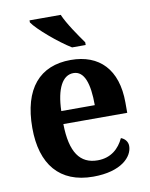

<svg xmlns="http://www.w3.org/2000/svg" viewBox="-86 -830 707 903"><g transform="rotate(-10 267.0 -378.0)"><path d="M293 -606H358V-619C331 -657 286 -721 267 -766H118V-756C141 -721 234 -642 293 -606ZM286 10C421 10 477 -52 477 -103C477 -125 462 -140 445 -146C423 -99 384 -62 320 -62C236 -62 192 -122 190 -258H495V-307C495 -466 412 -549 276 -549C128 -549 43 -453 43 -265C43 -91 126 10 286 10ZM351 -320H191C194 -427 226 -486 278 -486C330 -486 351 -423 351 -320Z"/></g></svg>

Font: Noto Serif Hebrew SemiCondensed
Style: Bold
Weight: 700
Width: 4
Designer: Monotype Design Team
Foundry: Monotype Imaging Inc.
Version: Version 2.004